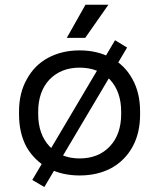

<svg xmlns="http://www.w3.org/2000/svg" viewBox="-20 -711 658 793"><path d="M308.6 13.7Q235.4 13.7 178.7 -16.6Q122.1 -47.9 89.8 -103.5Q58.6 -161.1 58.6 -238.3Q58.6 -242.2 58.6 -251Q58.6 -327.1 90.8 -383.8Q122.1 -441.4 177.7 -471.7Q235.4 -502.9 308.6 -502.9Q382.8 -502.9 439.5 -471.7Q496.1 -441.4 527.3 -383.8Q558.6 -327.1 558.6 -251Q558.6 -247.1 558.6 -238.3Q558.6 -161.1 527.3 -104.5Q496.1 -47.9 439.5 -16.6Q382.8 13.7 308.6 13.7ZM308.6 -56.6Q386.7 -56.6 433.6 -106.4Q480.5 -156.2 480.5 -240.2Q480.5 -243.2 480.5 -249Q480.5 -333 433.6 -382.8Q386.7 -431.6 308.6 -431.6Q232.4 -431.6 184.6 -382.8Q137.7 -333 137.7 -249Q137.7 -246.1 137.7 -240.2Q137.7 -156.2 184.6 -106.4Q232.4 -56.6 308.6 -56.6ZM163.1 61.5Q150.4 54.7 113.3 32.2Q198.2 -112.3 455.1 -544.9Q467.8 -537.1 504.9 -514.6Q419.9 -371.1 163.1 61.5ZM255.9 -554.7Q275.4 -588.9 333 -691.4Q356.4 -691.4 427.7 -691.4Q404.3 -657.2 332 -554.7Q313.5 -554.7 255.9 -554.7Z"/></svg>

Font: Kadena Space Grotesk
Style: Regular
Weight: 400
Designer: Florian Karsten
Version: Version 2.000